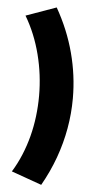

<svg xmlns="http://www.w3.org/2000/svg" viewBox="-61 -841 488 992"><g transform="rotate(5 183.0 -345.0)"><path d="M192 115 35 59Q61.5 16 81.5 -32Q101.5 -80 114.8 -131Q128 -182 134.5 -235.2Q141 -288.5 141 -342Q141 -451 114.2 -555.8Q87.5 -660.5 35 -749L192 -805Q254.5 -695 285.2 -578.8Q316 -462.5 316 -344Q316 -265.5 302.2 -187.8Q288.5 -110 261 -34Q233.5 42 192 115Z"/></g></svg>

Font: Geologica Cursive Black
Style: Regular
Weight: 900
Designer: Sindre Bremnes, Frode Helland
Foundry: Monokrom Skriftforlag AS
Version: Version 1.010;gftools[0.9.28]